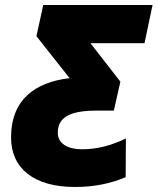

<svg xmlns="http://www.w3.org/2000/svg" viewBox="-20 -734 627 764"><path d="M278 10C356 10 421 -4 480 -29L481 -183C420 -154 366 -140 306 -140C250 -140 210 -162 210 -206C210 -275 272 -294 368 -294H433L459 -409L340 -562H555L587 -714H152L125 -590L257 -423C120 -407 24 -338 24 -187C24 -64 115 10 278 10Z"/></svg>

Font: Noto Sans SemiCondensed Black
Style: Italic
Weight: 900
Width: 4
Italic angle: -12°
Designer: Monotype Design Team
Foundry: Monotype Imaging Inc.
Version: Version 2.013